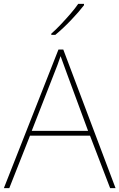

<svg xmlns="http://www.w3.org/2000/svg" viewBox="-20 -972 617 992"><path d="M549 0 445 -271H135L28 0H0L282 -716H307L577 0ZM325 -594Q319 -611 311 -632.5Q303 -654 293 -682Q286 -660 277 -636.5Q268 -613 260 -593L144 -296H435ZM414 -945Q388 -911 347 -868Q306 -825 266 -792H245V-798Q268 -818 294.5 -846Q321 -874 345.5 -902.5Q370 -931 384 -952H414Z"/></svg>

Font: Noto Sans Thin
Style: Regular
Weight: 100
Designer: Monotype Design Team
Foundry: Monotype Imaging Inc.
Version: Version 2.007